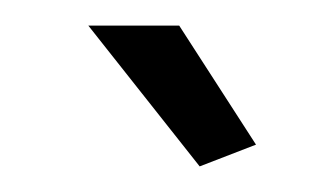

<svg xmlns="http://www.w3.org/2000/svg" viewBox="-20 -750 262 150"><path d="M136 -620 49 -730H120L180 -637Z"/></svg>

Font: Raleway
Style: Regular
Weight: 400
Designer: Matt McInerney, Pablo Impallari, Rodrigo Fuenzalida
Foundry: Matt McInerney, Pablo Impallari, Rodrigo Fuenzalida
Version: Version 1.000;PS 001.001;hotconv 1.0.56; ttfautohint (v1.5)